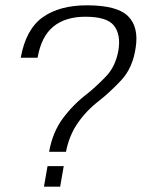

<svg xmlns="http://www.w3.org/2000/svg" viewBox="-20 -700 549 723"><path d="M165 -128.5H228.5Q240 -188.5 272 -235.5Q304 -282.5 352.5 -320Q393.5 -352 436.8 -398.2Q480 -444.5 491 -521Q503 -599 461.8 -639.5Q420.5 -680 307.5 -680Q204 -680 140.8 -635Q77.5 -590 58 -482.5H121.5Q135.5 -563 181 -600Q226.5 -637 301.5 -637Q383.5 -637 409.5 -603Q435.5 -569 426 -511Q415.5 -450.5 379.8 -413Q344 -375.5 308.5 -347Q255 -306 216.5 -254Q178 -202 165 -128.5ZM159 -74.5 145.5 3H206.5L220 -74.5Z"/></svg>

Font: Anybody SemiExpanded Light
Style: Italic
Weight: 300
Width: 6
Italic angle: -10°
Version: Version 1.113;gftools[0.9.25]